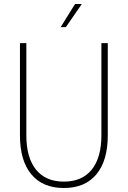

<svg xmlns="http://www.w3.org/2000/svg" viewBox="-20 -926 640 962"><path d="M300 16Q194 16 137 -52.5Q80 -121 80 -248V-710H112V-248Q112 -136 160.5 -76Q209 -16 300 -16Q391 -16 439.5 -76Q488 -136 488 -248V-710H520V-248Q520 -121 463 -52.5Q406 16 300 16ZM284 -790 356 -906H390L310 -790Z"/></svg>

Font: Geist Mono Thin
Style: Regular
Weight: 100
Monospace: yes
Designer: Basement.studio, Andrés Briganti, Mateo Zaragoza
Foundry: Basement.studio, Vercel, Andrés Briganti, Guido Ferreyra, Mateo Zaragoza
Version: Version 1.500; ttfautohint (v1.8.4.7-5d5b)